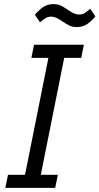

<svg xmlns="http://www.w3.org/2000/svg" viewBox="-20 -916 485 936"><path d="M6 0 19 -64H102L216 -634H133L146 -698H389L376 -634H293L179 -64H262L249 0ZM354 -784Q332 -784 316 -792.5Q300 -801 287 -810Q267 -824 254 -829.5Q241 -835 230 -835Q214 -835 202 -827.5Q190 -820 175 -807L150 -844Q166 -864 188 -880Q210 -896 241 -896Q263 -896 279 -887.5Q295 -879 308 -870Q328 -856 341 -850.5Q354 -845 365 -845Q381 -845 393 -852.5Q405 -860 420 -873L445 -836Q429 -816 407 -800Q385 -784 354 -784Z"/></svg>

Font: IBM Plex Sans Condensed
Style: Italic
Weight: 400
Width: 3
Italic angle: -11°
Designer: Mike Abbink, Paul van der Laan, Pieter van Rosmalen
Foundry: Bold Monday
Version: Version 1.3